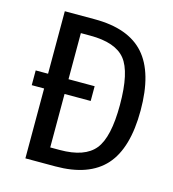

<svg xmlns="http://www.w3.org/2000/svg" viewBox="-94 -683 688 762"><g transform="rotate(15 250.0 -302.0)"><path d="M202.1 -604.5Q340.8 -604.5 406.2 -530.8Q471.7 -457 471.7 -301.8Q471.7 -146.5 405.8 -73.2Q339.8 0 202.1 0H79.1V-287.1H28.3V-347.7H79.1V-604.5ZM202.1 -67.4Q304.7 -67.4 345.7 -118.2Q386.7 -168.9 386.7 -301.8Q386.7 -436.5 346.2 -486.8Q305.7 -537.1 202.1 -537.1H163.1V-347.7H270.5V-287.1H163.1V-67.4Z"/></g></svg>

Font: BabelStone Irk Bitig Colour
Style: Regular
Weight: 400
Designer: Andrew West
Foundry: BabelStone
Version: Version 1.03 June 7, 2023